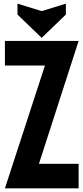

<svg xmlns="http://www.w3.org/2000/svg" viewBox="-20 -1035 458 1055"><path d="M7 -675V-810H412L194 -135H412V0H7L227 -675ZM76 -955V-1015L209 -974L342 -1015V-955L209 -827Z"/></svg>

Font: Transit CAT
Style: Regular
Weight: 400
Designer: Peter Wiegel
Foundry: Peter Wiegel
Version: 1.000